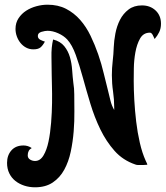

<svg xmlns="http://www.w3.org/2000/svg" viewBox="-20 -703 705 817"><path d="M182 -683Q227 -683 261 -665.5Q295 -648 321 -618.5Q347 -589 365.5 -550.5Q384 -512 398 -471.5Q412 -431 421.5 -390.5Q431 -350 440 -316Q445 -296 450 -275Q455 -254 466 -235V-245Q466 -280 461 -314Q456 -348 456 -383Q456 -413 459.5 -442.5Q463 -472 464 -502Q465 -529 471 -560.5Q477 -592 490.5 -618.5Q504 -645 527 -662.5Q550 -680 584 -680Q619 -680 642 -658.5Q665 -637 665 -602Q665 -582 657.5 -566.5Q650 -551 638 -537Q636 -542 630.5 -553Q625 -564 618 -564Q590 -564 576 -539Q562 -514 556 -480Q550 -446 549.5 -412Q549 -378 549 -359Q549 -322 551.5 -277Q554 -232 559.5 -185.5Q565 -139 575 -95.5Q585 -52 600 -19Q602 -14 604 -10.5Q606 -7 607 -2Q599 -1 591.5 -1Q584 -1 576 -1Q571 -1 566 -1Q561 -1 556 -3Q503 -21 467.5 -61Q432 -101 407 -152.5Q382 -204 364.5 -262Q347 -320 332.5 -373Q318 -426 302.5 -469Q287 -512 266 -535Q251 -551 227.5 -561.5Q204 -572 182 -572Q172 -572 156.5 -567.5Q141 -563 141 -550Q141 -539 152 -533.5Q163 -528 171 -526Q162 -509 152 -501Q142 -493 122 -493Q105 -493 91 -500.5Q77 -508 67 -520.5Q57 -533 51.5 -548.5Q46 -564 46 -580Q46 -606 59 -625.5Q72 -645 91.5 -657.5Q111 -670 135 -676.5Q159 -683 182 -683ZM206 -535Q237 -527 253.5 -506.5Q270 -486 277.5 -460Q285 -434 287 -405Q289 -376 292 -351Q294 -339 295 -326.5Q296 -314 296 -302Q296 -271 296.5 -229.5Q297 -188 293.5 -144Q290 -100 281 -57.5Q272 -15 253.5 19Q235 53 204.5 73.5Q174 94 129 94Q105 94 83.5 87Q62 80 45.5 67Q29 54 19.5 34.5Q10 15 10 -10Q10 -42 28.5 -63Q47 -84 80 -84Q99 -84 115 -73Q98 -64 98 -42Q98 -30 108 -24Q118 -18 129 -18Q151 -18 165 -41.5Q179 -65 186.5 -101Q194 -137 197.5 -181Q201 -225 201.5 -265.5Q202 -306 201 -338.5Q200 -371 200 -385Q200 -420 199 -460.5Q198 -501 206 -535Z"/></svg>

Font: Gloria
Style: Regular
Weight: 400
Designer: Peter Wiegel
Foundry: Peter Wiegel
Version: Version 1.000